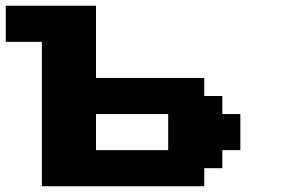

<svg xmlns="http://www.w3.org/2000/svg" viewBox="-20 -645 977 665"><path d="M125 0H687.5V-62.5H750V-125H812.5V-250H750V-312.5H687.5V-375H312.5V-625H0V-500H125ZM562.5 -125H312.5V-250H562.5Z"/></svg>

Font: Faithful 32x
Style: Semibold
Weight: 400
Foundry: Faithful Resource Pack
Version: Version 1.0; January 27, 2023